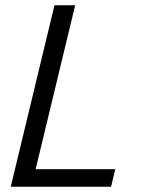

<svg xmlns="http://www.w3.org/2000/svg" viewBox="-20 -713 600 733"><path d="M21 0 188 -693H267L116 -67H420L404 0Z"/></svg>

Font: Ubuntu Sans Mono
Style: Italic
Weight: 400
Italic angle: -13.5°
Monospace: yes
Designer: Dalton Maag Ltd
Foundry: Dalton Maag Ltd
Version: Version 1.006